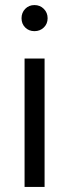

<svg xmlns="http://www.w3.org/2000/svg" viewBox="-20 -738 273 758"><path d="M153 -703Q168 -688 168 -666Q168 -644 153 -629.5Q138 -615 116 -615Q94 -615 79.5 -629.5Q65 -644 65 -666Q65 -688 79.5 -703Q94 -718 116 -718Q138 -718 153 -703ZM156 0H77V-507H156Z"/></svg>

Font: Hind Mysuru
Style: Regular
Weight: 400
Designer: Manushi Parikh, Hitesh Malaviya
Foundry: Indian Type Foundry
Version: Version 0.703;PS 1.0;hotconv 1.0.86;makeotf.lib2.5.63406